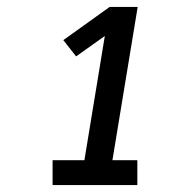

<svg xmlns="http://www.w3.org/2000/svg" viewBox="-20 -858 540 555"><path d="M132 -323V-395H224L283 -754L200 -695L163 -742L297 -838H378L305 -395H377V-323Z"/></svg>

Font: Iosevka SS04 Medium
Style: Italic
Weight: 500
Italic angle: -9°
Monospace: yes
Designer: Belleve Invis
Foundry: Belleve Invis
Version: Version 19.0.0; ttfautohint (v1.8.4)